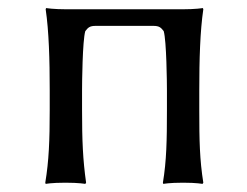

<svg xmlns="http://www.w3.org/2000/svg" viewBox="-20 -452 611 475"><path d="M473 -229C473 -304 475 -375 483 -429L482 -432C482 -432 464 -429 430 -429H146C112 -429 94 -432 94 -432L93 -429C101 -375 103 -304 103 -229V-180C103 -105 101 -54 92 0L93 3C93 3 107 0 142 0C176 0 191 3 191 3L193 0C185 -57 183 -104 183 -180V-229C183 -246 184 -351 191 -375C198 -384 202 -388 217 -388H359C374 -388 378 -384 385 -375C392 -351 393 -246 393 -229V-179C393 -105 392 -54 383 0L384 3C384 3 398 0 433 0C467 0 481 3 481 3L483 0C474 -57 473 -104 473 -179Z"/></svg>

Font: Libertinus Sans
Style: Regular
Weight: 400
Designer: Philipp H. Poll, Khaled Hosny
Foundry: Caleb Maclennan
Version: Version 7.050;RELEASE